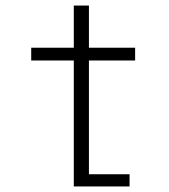

<svg xmlns="http://www.w3.org/2000/svg" viewBox="-20 -672 610 692"><path d="M300.5 -44H447V0H246V-454H92.5V-500H246V-652H300.5V-500H467V-454H300.5Z"/></svg>

Font: League Mono Narrow UltraLight
Style: Regular
Weight: 200
Width: 3
Designer: Tyler Finck
Foundry: The League of Moveable Type / Tyler Finck
Version: Version 2.210